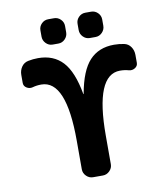

<svg xmlns="http://www.w3.org/2000/svg" viewBox="-100 -1036 978 1120"><g transform="rotate(-10 389.0 -476.5)"><path d="M482 -953H516Q539 -953 555.5 -936.5Q572 -920 572 -897V-860Q572 -837 555.5 -820Q539 -803 516 -803H482Q459 -803 442.5 -820Q426 -837 426 -860V-897Q426 -920 442.5 -936.5Q459 -953 482 -953ZM262 -953H296Q319 -953 335.5 -936.5Q352 -920 352 -897V-860Q352 -837 335.5 -820Q319 -803 296 -803H262Q239 -803 222.5 -820Q206 -837 206 -860V-897Q206 -920 222.5 -936.5Q239 -953 262 -953ZM104 -578Q85 -573 68 -583.5Q51 -594 51 -613V-660Q51 -687 65.5 -708Q80 -729 105 -734Q134 -740 164 -740Q255 -740 309.5 -681.5Q364 -623 388 -488Q388 -487 389 -487Q390 -487 390 -488Q414 -623 468.5 -681.5Q523 -740 614 -740Q644 -740 673 -734Q698 -729 712.5 -708Q727 -687 727 -660V-613Q727 -594 710 -583.5Q693 -573 674 -578Q650 -585 622 -585Q475 -585 475 -227V-57Q475 -34 458 -17Q441 0 418 0H360Q337 0 320 -17Q303 -34 303 -57V-227Q303 -585 156 -585Q128 -585 104 -578Z"/></g></svg>

Font: Rounded Mplus 1c ExtraBold
Style: Regular
Weight: 800
Version: Version 1.059.20150529